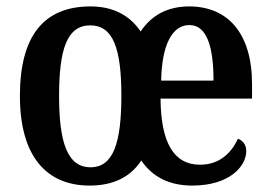

<svg xmlns="http://www.w3.org/2000/svg" viewBox="-20 -568 843 598"><path d="M259 10C332 10 386 -16 420 -68C455 -17 507 10 579 10C695 10 747 -50 747 -98C747 -118 735 -131 721 -136C701 -92 664 -55 603 -55C520 -55 481 -126 480 -261H765V-306C765 -464 690 -548 569 -548C503 -548 452 -521 418 -470C383 -522 330 -548 262 -548C117 -548 42 -457 42 -269C42 -81 125 10 259 10ZM645 -317H482C484 -428 516 -490 570 -490C624 -490 645 -423 645 -317ZM262 -47C190 -47 164 -124 164 -269C164 -415 189 -489 261 -489C332 -489 358 -418 358 -270C358 -123 333 -47 262 -47Z"/></svg>

Font: Noto Serif Myanmar Condensed SemiBold
Style: Regular
Weight: 600
Width: 3
Designer: Ben Mitchell and the Monotype Design Team
Foundry: Monotype Imaging Inc.
Version: Version 2.106